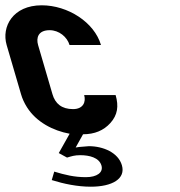

<svg xmlns="http://www.w3.org/2000/svg" viewBox="-32 -502 678 725"><path d="M271 84C305.4 84 342.3 93 351.1 123C358.9 149.5 333.6 167 292.7 167C248.2 167 213.4 158.3 172.8 146L163.4 178C209.2 192.3 260.2 203 310.8 203C392.3 203 443.2 172.8 428.3 122C414.4 74.3 358 50 303.5 50C291.2 50.7 279 51.7 266.9 53L253.7 55L281.6 5C325 5 359.3 -9.2 384.8 -37.5C412.1 -67.8 416.8 -101.1 404.6 -143H285.8C293.2 -117.8 282.8 -90 243.8 -90C201.1 -90 176.5 -110.7 166.2 -146L111.8 -332C103.9 -359.2 112 -388 155.5 -388C190.8 -388 221.7 -362.5 230.6 -332H349.3C324.2 -418 224.1 -482 125.5 -482C16.7 -482 -27.1 -401.2 -6.9 -332L47.5 -146C52.3 -129.3 59.8 -113 69.9 -97C105.3 -41 168.5 -8.4 231 3L189.9 76L221.1 93C239.1 87.8 249.4 84 271 84Z"/></svg>

Font: Din Kursivschrift
Style: BreitLeft
Weight: 400
Version: Version 1.089